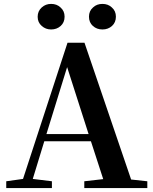

<svg xmlns="http://www.w3.org/2000/svg" viewBox="-20 -964 786 984"><path d="M12 0V-35L98 -47L326 -745H413L652 -44L735 -35V0H412V-35L509 -46L446 -240H207L148 -47L246 -35V0ZM218 -277H434L324 -620ZM242 -813Q214 -813 194 -831Q173 -849 173 -878Q173 -907 194 -926Q214 -944 242 -944Q271 -944 290 -926Q311 -908 311 -878.5Q311 -849 291 -831Q271 -813 242 -813ZM457 -926Q476 -944 505 -944Q534 -944 553 -926Q574 -908 574 -878.5Q574 -849 554 -831Q534 -813 505 -813Q476 -813 456 -831Q436 -849 436 -878.5Q436 -908 457 -926Z"/></svg>

Font: GenRyuMin TW B
Style: Regular
Weight: 700
Version: Version 1.501;PS 1;hotconv 16.6.51;makeotf.lib2.5.65220